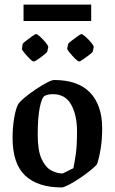

<svg xmlns="http://www.w3.org/2000/svg" viewBox="-20 -810 502 840"><path d="M250 10Q145 10 90 -42Q35 -94 35 -207Q35 -252 42 -293.5Q49 -335 60 -355Q68 -367 89.5 -384.5Q111 -402 137 -419.5Q163 -437 185 -448.5Q207 -460 217 -460Q321 -460 374 -405Q427 -350 427 -248Q427 -199 420 -157Q413 -115 404 -91Q396 -81 375 -64Q354 -47 328.5 -30Q303 -13 281 -1.5Q259 10 250 10ZM254 -51Q257 -52 268.5 -58Q280 -64 290.5 -69Q301 -74 301 -74Q306 -97 311.5 -135Q317 -173 317 -235Q317 -306 291.5 -352Q266 -398 212 -398Q202 -398 193.5 -396.5Q185 -395 176 -391Q163 -384 154 -340Q145 -296 145 -221Q145 -151 162 -114.5Q179 -78 204 -64.5Q229 -51 254 -51ZM83 -718V-790H379V-718ZM278 -617Q278 -620 291.5 -630.5Q305 -641 319 -651Q333 -661 336 -661Q341 -661 354.5 -649Q368 -637 379.5 -623Q391 -609 390 -604L386 -585Q385 -581 371.5 -570.5Q358 -560 344 -550.5Q330 -541 327 -541Q321 -541 308.5 -553.5Q296 -566 285 -579.5Q274 -593 274 -597ZM79 -617Q79 -620 92.5 -630.5Q106 -641 120 -651Q134 -661 138 -661Q143 -661 156 -649Q169 -637 180.5 -623Q192 -609 191 -604L187 -585Q186 -581 173 -570.5Q160 -560 146 -550.5Q132 -541 128 -541Q122 -541 109.5 -553.5Q97 -566 86 -579.5Q75 -593 76 -597Z"/></svg>

Font: Grenze Gotisch Medium
Style: Regular
Weight: 500
Designer: Renata Polastri
Foundry: Omnibus-Type
Version: Version 1.001